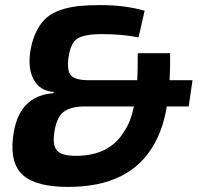

<svg xmlns="http://www.w3.org/2000/svg" viewBox="-20 -722 788 754"><path d="M721 -304H635Q621 -218 586 -157Q493 12 248 12Q122 12 70.5 -34Q19 -80 31 -181Q49 -346 190 -356L191 -361Q136 -365 112 -410Q88 -455 100 -526Q108 -571 125 -603Q142 -635 164.5 -654Q187 -673 221.5 -684Q256 -695 291 -698.5Q326 -702 375 -702Q470 -702 548 -680L524 -575Q461 -588 381 -588Q311 -588 284 -570.5Q257 -553 249 -496Q242 -444 259 -425.5Q276 -407 329 -407H519Q521 -440 521 -513H648Q649 -464 646 -407H736ZM506 -304H314Q256 -304 228.5 -281.5Q201 -259 193 -200Q186 -150 204.5 -130Q223 -110 278 -110Q410 -110 467 -205Q493 -242 506 -304Z"/></svg>

Font: Ezarion
Style: Bold Italic
Weight: 700
Italic angle: -8°
Designer: Natanael Gama
Version: Version 1.001;PS 001.001;hotconv 1.0.70;makeotf.lib2.5.58329